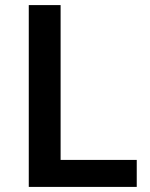

<svg xmlns="http://www.w3.org/2000/svg" viewBox="-20 -734 588 754"><path d="M93 0V-714H218V-106H517V0Z"/></svg>

Font: Noto Sans New Tai Lue Semibold
Style: Regular
Weight: 400
Designer: Monotype Design Team
Foundry: Monotype Imaging Inc.
Version: Version 2.004; ttfautohint (v1.8.4.7-5d5b)